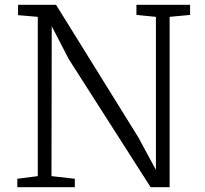

<svg xmlns="http://www.w3.org/2000/svg" viewBox="-20 -778 850 798"><path d="M770 -716 685 -708V0H606L266 -532L195 -669L194 -46L291 -35V0H52V-35L137 -46V-708L55 -715V-758H213L555 -207L628 -72V-708L547 -716V-758H770Z"/></svg>

Font: Martel Light
Style: Regular
Weight: 300
Designer: Dan Reynolds
Foundry: Dan Reynolds
Version: Version 1.001; ttfautohint (v1.1) -l 5 -r 5 -G 72 -x 0 -D la